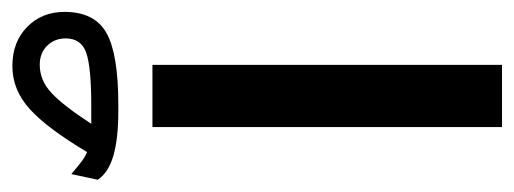

<svg xmlns="http://www.w3.org/2000/svg" viewBox="-308 -561 843 315"><g transform="rotate(-90 113.5 -403.5)"><path d="M-23.9 -664.6 -14.6 -708Q-7.8 -702.1 2.2 -694.1Q12.2 -686 21.5 -682.1Q60.5 -747.6 92 -776.1Q123.5 -804.7 162.6 -804.7Q202.1 -804.7 226.8 -780.5Q251.5 -756.3 251.5 -719.2Q251.5 -669.9 217 -650.4Q182.6 -630.9 99.6 -630.9H87.9Q43.9 -630.9 15.9 -638.9Q-12.2 -647 -23.9 -664.6ZM98.6 -675.3Q161.1 -675.3 184.6 -683.6Q208 -691.9 208 -717.3Q208 -735.4 196 -747.6Q184.1 -759.8 164.6 -759.8Q139.2 -759.8 118.7 -740.7Q98.1 -721.7 67.9 -675.3ZM62.5 -574.9H164.6V-1.4H62.5Z"/></g></svg>

Font: Vazir Medium WOL
Style: Medium-WOL
Weight: 500
Designer: Saber Rastikerdar
Foundry: Saber Rastikerdar
Version: Version 27.0.1